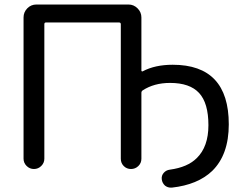

<svg xmlns="http://www.w3.org/2000/svg" viewBox="-20 -775 1092 856"><path d="M616.2 -372.1Q610.4 -368.2 610.4 -361.3V-67.4Q610.4 -47.9 596.7 -34.7Q583 -21.5 564 -21.5Q544.9 -21.5 531.7 -34.7Q518.6 -47.9 518.6 -67.4V-667Q518.6 -674.8 510.7 -674.8H184.6Q177.7 -674.8 177.7 -667V-67.4Q177.7 -48.8 164.1 -35.2Q150.4 -21.5 131.3 -21.5Q112.3 -21.5 98.6 -35.2Q85 -48.8 85 -67.4V-697.3Q85 -720.7 101.6 -737.8Q118.2 -754.9 142.6 -754.9H552.7Q576.2 -754.9 593.3 -737.8Q610.4 -720.7 610.4 -697.3V-460.9Q610.4 -458 612.3 -457Q614.3 -456.1 616.2 -457Q670.9 -486.3 750 -486.3Q1000 -486.3 1000 -220.7Q1000 -85 925.8 -12.7Q861.3 48.8 746.1 61.5Q743.2 61.5 741.2 61.5Q727.5 61.5 715.8 52.7Q703.1 41 701.2 24.4Q699.2 7.8 710 -4.4Q720.7 -16.6 737.3 -18.6Q816.4 -29.3 857.4 -70.3Q909.2 -121.1 909.2 -216.8Q909.2 -315.4 867.7 -360.4Q826.2 -405.3 738.3 -405.3Q667 -405.3 616.2 -372.1Z"/></svg>

Font: Gen Jyuu Gothic Regular
Style: Regular
Weight: 400
Designer: [Source Han Sans]
Ryoko NISHIZUKA  (kana & ideographs); Paul D. Hunt (Latin, Greek & Cyrillic); Wenlong ZHANG  (bopomofo
Version: Version 1.002.20150607